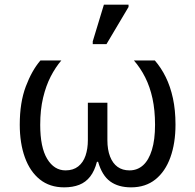

<svg xmlns="http://www.w3.org/2000/svg" viewBox="-20 -796 839 826"><path d="M256 10Q194 10 151.5 -24Q109 -58 87 -119Q65 -180 65 -260Q65 -355 91 -424Q117 -493 154 -536H244Q219 -507 198.5 -467.5Q178 -428 165.5 -376Q153 -324 153 -259Q153 -162 183 -112.5Q213 -63 262 -63Q295 -63 316.5 -80Q338 -97 348 -126.5Q358 -156 358 -193V-354H442V-193Q442 -152 453.5 -122.5Q465 -93 486 -78Q507 -63 537 -63Q571 -63 595.5 -85Q620 -107 633.5 -151Q647 -195 647 -259Q647 -322 636 -372.5Q625 -423 604.5 -463.5Q584 -504 556 -536H646Q673 -505 693 -464.5Q713 -424 724 -373Q735 -322 735 -260Q735 -180 713 -119Q691 -58 648.5 -24Q606 10 544 10Q489 10 454 -15.5Q419 -41 402 -100H397Q387 -61 368 -36.5Q349 -12 321 -1Q293 10 256 10ZM379 -606V-618L427 -776H533V-766L438 -606Z"/></svg>

Font: Noto Sans Ambassadori
Style: Regular
Weight: 400
Designer: Monotype Design Team
Foundry: Monotype Imaging Inc.
Version: Version 2.013